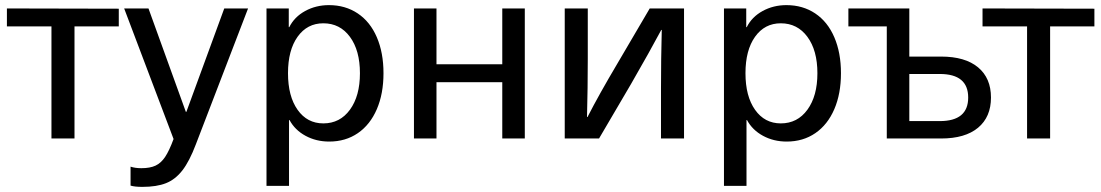

<svg xmlns="http://www.w3.org/2000/svg" viewBox="-20 -541 4302 750"><path d="M271 -438V0H181V-438H7V-508L444 -507V-438Z M536 189Q506 189 490 184V110Q508 116 532 116Q566 116 587.5 106Q609 96 625 72Q641 48 658 2L465 -508H560L706 -104H708L856 -508H949L745 23Q720 89 692.5 124.5Q665 160 628.5 174.5Q592 189 536 189Z M1266 12Q1215 12 1173.5 -10.5Q1132 -33 1111 -72H1109V185H1021V-508H1108V-435H1110Q1130 -475 1172 -498Q1214 -521 1265 -521Q1329 -521 1377.5 -488.5Q1426 -456 1452 -395.5Q1478 -335 1478 -255Q1478 -175 1452 -114.5Q1426 -54 1378 -21Q1330 12 1266 12ZM1243 -59Q1308 -59 1347 -112.5Q1386 -166 1386 -255Q1386 -344 1347 -397Q1308 -450 1243 -450Q1180 -450 1142.5 -397.5Q1105 -345 1105 -255Q1105 -165 1142.5 -112Q1180 -59 1243 -59Z M1942 0V-220H1685V0H1597V-508H1685V-290H1942V-508H2030V0Z M2562 0V-196Q2562 -310 2565 -424H2563Q2521 -345 2445 -213L2320 0H2186V-508H2276V-312Q2276 -198 2273 -84H2275Q2320 -172 2393 -295L2518 -508H2652V0Z M3053 12Q3002 12 2960.5 -10.5Q2919 -33 2898 -72H2896V185H2808V-508H2895V-435H2897Q2917 -475 2959 -498Q3001 -521 3052 -521Q3116 -521 3164.5 -488.5Q3213 -456 3239 -395.5Q3265 -335 3265 -255Q3265 -175 3239 -114.5Q3213 -54 3165 -21Q3117 12 3053 12ZM3030 -59Q3095 -59 3134 -112.5Q3173 -166 3173 -255Q3173 -344 3134 -397Q3095 -450 3030 -450Q2967 -450 2929.5 -397.5Q2892 -345 2892 -255Q2892 -165 2929.5 -112Q2967 -59 3030 -59Z M3656 -320Q3750 -320 3800.5 -278Q3851 -236 3851 -160Q3851 -84 3800.5 -42Q3750 0 3656 0H3444V-438H3294V-508H3532V-320ZM3532 -68H3651Q3762 -68 3762 -160Q3762 -252 3651 -252H3532Z M4082 -438V0H3992V-438H3818V-508L4255 -507V-438Z"/></svg>

Font: CST
Style: Regular
Weight: 400
Version: Version 1.00